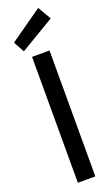

<svg xmlns="http://www.w3.org/2000/svg" viewBox="-182 -994 604 1032"><g transform="rotate(-20 120.0 -478.0)"><path d="M70 0V-720H170V0ZM39 -763 5 -825 191 -956 235 -880Z"/></g></svg>

Font: DM Sans 10pt Medium
Style: Regular
Weight: 500
Version: Version 4.004;gftools[0.9.30]